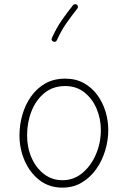

<svg xmlns="http://www.w3.org/2000/svg" viewBox="-20 -879 606 910"><path d="M289.1 -506.3Q339.4 -506.3 377.4 -485.1Q415.5 -463.9 441.4 -428.5Q467.3 -393.1 480.2 -349.9Q493.2 -306.6 493.2 -262.7Q493.2 -213.9 478.5 -165.3Q463.9 -116.7 435.8 -77.1Q407.7 -37.6 367.4 -13.7Q327.1 10.3 275.9 10.3Q212.9 10.3 167.2 -25.1Q121.6 -60.5 96.9 -117.2Q72.3 -173.8 72.3 -237.3Q72.3 -286.6 85.9 -334.5Q99.6 -382.3 126.7 -421.1Q153.8 -460 194.3 -483.2Q234.9 -506.3 289.1 -506.3ZM289.1 -471.2Q231 -471.2 190.7 -438.2Q150.4 -405.3 129.4 -352.1Q108.4 -298.8 108.4 -237.3Q108.4 -179.7 129.6 -131.3Q150.9 -83 188.7 -54Q226.6 -24.9 275.9 -24.9Q329.6 -24.9 370.6 -59.1Q411.6 -93.3 434.8 -147.7Q458 -202.1 458 -262.7Q458 -316.4 437.7 -364Q417.5 -411.6 379.6 -441.4Q341.8 -471.2 289.1 -471.2ZM344.7 -856.4Q348.6 -853 349.4 -847.7Q350.1 -842.3 346.7 -838.4Q319.3 -804.2 294.9 -769.3Q270.5 -734.4 249.5 -688.5Q244.1 -677.2 232.4 -682.1Q221.2 -687.5 226.1 -699.2Q247.6 -747.1 273.2 -783.7Q298.8 -820.3 326.2 -854.5Q329.6 -858.4 335.2 -859.1Q340.8 -859.9 344.7 -856.4Z"/></svg>

Font: Mikhak-DS2-FD ExtraLight
Style: Regular
Weight: 200
Designer: Amin Abedi
Version: Version 3.2